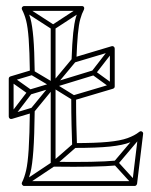

<svg xmlns="http://www.w3.org/2000/svg" viewBox="-20 -608 501 636"><path d="M164 -518H148V-326Q148 -326 148 -326Q148 -326 148 -326V-64Q148 -61 150 -58.5Q152 -56 156 -56Q229 -55 281.5 -56Q334 -57 365 -60L363 -76Q332 -73 280.5 -72Q229 -71 156 -72Q153 -72 158.5 -66.5Q164 -61 164 -64V-326Q164 -326 164 -326Q164 -326 164 -326ZM64 -587 56 -573 152 -511Q154 -510 156.5 -510Q159 -510 160 -511L255 -573L247 -587L152 -525Q150 -524 156 -524Q162 -524 160 -525ZM420 5 432 -5 370 -73Q368 -75 368.5 -68Q369 -61 370 -63L452 -160L440 -170L358 -73Q356 -71 356 -68Q356 -65 358 -63ZM56 -7 64 7 160 -57Q161 -58 161 -58Q161 -58 161 -58L232 -120L222 -132L151 -70Q150 -70 151 -70.5Q152 -71 152 -71ZM292 -359 288 -375 154 -334Q154 -334 154 -334Q154 -334 154 -334L77 -311L81 -295L158 -318Q158 -318 158 -318Q158 -318 158 -318ZM11 -227 23 -217 85 -298Q87 -301 86.5 -304.5Q86 -308 84 -310L22 -354L12 -340L74 -296Q77 -295 76 -302.5Q75 -310 73 -308ZM358 -442 346 -452 284 -372Q282 -369 282.5 -366Q283 -363 285 -361L347 -316L357 -328L295 -373Q292 -375 293.5 -367.5Q295 -360 296 -362ZM81 -247 93 -237 162 -321Q162 -321 162 -321Q162 -321 162 -321L231 -404L219 -414L150 -331Q150 -331 150 -331Q150 -331 150 -331ZM91 -374 83 -360 152 -319Q152 -319 152 -319Q152 -319 152 -319L220 -277L228 -291L160 -333Q160 -333 160 -333Q160 -333 160 -333ZM60 8H426Q429 8 431 6Q433 4 434 1L454 -164Q455 -169 450.5 -172Q446 -175 441 -171Q426 -159 402.5 -150.5Q379 -142 338 -138Q297 -134 227 -134L235 -126Q234 -155 233 -193.5Q232 -232 232 -284L226 -276L354 -314Q357 -315 358.5 -317Q360 -319 360 -322V-447Q360 -451 357 -453.5Q354 -456 350 -455L223 -417L233 -409Q235 -463 238 -495Q241 -527 246 -545Q251 -563 258 -576Q260 -581 258 -584.5Q256 -588 251 -588H60Q56 -588 53.5 -584.5Q51 -581 53 -576Q61 -561 66.5 -540Q72 -519 75 -479Q78 -439 79 -368L85 -376L15 -355Q12 -354 10.5 -352Q9 -350 9 -347V-222Q9 -218 12 -215.5Q15 -213 19 -214L89 -235L79 -243Q78 -160 75 -113.5Q72 -67 66.5 -43.5Q61 -20 53 -4Q51 0 53.5 4Q56 8 60 8ZM60 -8 67 4Q75 -13 81 -37Q87 -61 90.5 -109Q94 -157 95 -243Q95 -247 92 -249.5Q89 -252 85 -251L15 -230L25 -222V-347L19 -339L89 -360Q92 -361 93.5 -363.5Q95 -366 95 -368Q94 -442 90.5 -483Q87 -524 81 -546Q75 -568 67 -584L60 -572H251L244 -584Q237 -570 231.5 -551Q226 -532 222.5 -499Q219 -466 217 -409Q217 -405 220 -402.5Q223 -400 227 -401L354 -439L344 -447V-322L350 -330L222 -292Q219 -291 217.5 -289Q216 -287 216 -284Q216 -232 217 -193.5Q218 -155 219 -126Q219 -122 221.5 -120Q224 -118 227 -118Q301 -118 344 -122.5Q387 -127 411 -136.5Q435 -146 451 -159L438 -166L418 -1L426 -8Z"/></svg>

Font: Tilt Prism
Style: Regular
Weight: 400
Version: Version 1.000